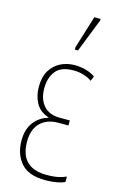

<svg xmlns="http://www.w3.org/2000/svg" viewBox="-121 -823 544 884"><g transform="rotate(15 151.5 -381.5)"><path d="M190 10Q109 10 73 -32Q37 -74 37 -139Q37 -193 63.5 -227Q90 -261 130 -271V-273Q87 -287 68.5 -321Q50 -355 50 -398Q50 -446 69 -476.5Q88 -507 118.5 -522Q149 -537 185 -537Q213 -537 239 -529.5Q265 -522 283 -509L273 -486Q259 -497 236 -504.5Q213 -512 186 -512Q126 -512 101 -480Q76 -448 76 -398Q76 -346 103 -315.5Q130 -285 179 -285H228V-261H179Q126 -261 94.5 -230Q63 -199 63 -141Q63 -15 189 -15Q223 -15 245.5 -20Q268 -25 282 -32V-6Q248 10 190 10ZM166 -606V-618L214 -773H244V-766L181 -606Z"/></g></svg>

Font: Noto Sans ExtraCondensed Thin
Style: Regular
Weight: 100
Width: 2
Designer: Monotype Design Team
Foundry: Monotype Imaging Inc.
Version: Version 2.013; ttfautohint (v1.8.4.7-5d5b)